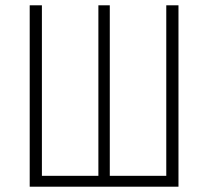

<svg xmlns="http://www.w3.org/2000/svg" viewBox="-20 -704 785 724"><path d="M653 -684V0H92V-684H138V-41H351V-684H394V-41H607V-684Z"/></svg>

Font: Fira Sans Extra Condensed ExtraLight
Style: Regular
Weight: 275
Width: 1
Designer: Carrois Corporate & Edenspiekermann AG
Foundry: Carrois Corporate GbR & Edenspiekermann AG
Version: Version 4.203